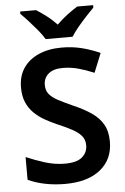

<svg xmlns="http://www.w3.org/2000/svg" viewBox="-62 -981 674 1035"><g transform="rotate(-5 275.0 -463.5)"><path d="M508 -196Q508 -101 439.5 -45.5Q371 10 248 10Q191 10 139.5 -0.5Q88 -11 48 -30V-153Q94 -133 148 -116Q202 -99 257 -99Q321 -99 350 -124Q379 -149 379 -188Q379 -218 362 -238.5Q345 -259 312 -277Q279 -295 231 -315Q199 -329 168 -346.5Q137 -364 111.5 -388.5Q86 -413 71 -447Q56 -481 56 -528Q56 -590 85.5 -633.5Q115 -677 168.5 -700.5Q222 -724 293 -724Q350 -724 400 -711.5Q450 -699 500 -677L458 -573Q413 -592 372.5 -603Q332 -614 289 -614Q238 -614 211.5 -591Q185 -568 185 -531Q185 -502 200 -482.5Q215 -463 246.5 -446Q278 -429 327 -407Q385 -382 425 -354.5Q465 -327 486.5 -289.5Q508 -252 508 -196ZM211 -777Q198 -800 175.5 -827Q153 -854 129.5 -880Q106 -906 87 -924V-937H173Q199 -921 228.5 -898.5Q258 -876 283 -849Q310 -876 340 -898.5Q370 -921 396 -937H482V-924Q464 -906 440 -880Q416 -854 393.5 -827Q371 -800 357 -777Z"/></g></svg>

Font: Noto Sans Javanese SemiBold
Style: Regular
Weight: 600
Version: Version 2.004